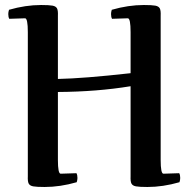

<svg xmlns="http://www.w3.org/2000/svg" viewBox="-20 -733 753 766"><path d="M501 -389V-30Q500 -9 504.5 -0.5Q509 8 522.5 10.5Q536 13 568 13Q630 13 696 -6Q699 -15 699 -23Q699 -35 695 -42L632 -40Q621 -40 621 -95V-670Q622 -691 617.5 -699.5Q613 -708 599.5 -710.5Q586 -713 554 -713Q492 -713 426 -694Q423 -685 423 -677Q423 -665 427 -658L490 -660Q501 -660 501 -605V-441Q313 -420 211 -418V-670Q212 -691 207.5 -699.5Q203 -708 189.5 -710.5Q176 -713 144 -713Q82 -713 16 -694Q13 -685 13 -677Q13 -665 17 -658L80 -660Q91 -660 91 -605V-30Q90 -9 94.5 -0.5Q99 8 112.5 10.5Q126 13 158 13Q220 13 286 -6Q289 -15 289 -23Q289 -35 285 -42L222 -40Q211 -40 211 -95V-366Q367 -367 501 -389Z"/></svg>

Font: Federant
Style: Regular
Weight: 400
Designer: Olexa M. Volochay, Alexei Vanyashin, Otto Ludwig Naegele
Foundry: Cyreal (www.cyreal.org)
Version: Version 1.011; ttfautohint (v1.4.1)